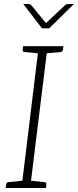

<svg xmlns="http://www.w3.org/2000/svg" viewBox="-20 -936 388 956"><path d="M87 0 173 -706H217L130 0ZM8 0 11 -18Q11 -23 14.5 -26Q18 -29 22 -29L99 -37L100 0ZM118 0 126 -37 202 -29Q206 -29 209 -26Q212 -23 211 -18L209 0ZM186 -706 177 -670 102 -677Q97 -678 94.5 -680.5Q92 -683 93 -688L95 -706ZM296 -706 293 -688Q293 -683 289.5 -680.5Q286 -678 282 -677L204 -670V-706ZM348 -916 225 -795H189L96 -916H123Q130 -916 135 -911L209 -821L305 -911Q307 -913 311 -914.5Q315 -916 319 -916Z"/></svg>

Font: Aleo ExtraLight
Style: Italic
Weight: 250
Italic angle: -7°
Designer: Alessio Laiso
Foundry: Alessio Laiso
Version: Version 2.001;gftools[0.9.29]